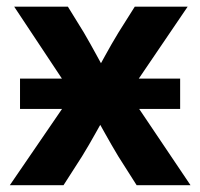

<svg xmlns="http://www.w3.org/2000/svg" viewBox="-20 -542 586 562"><path d="M38.6 -223.1V-312H507.3V-223.1ZM8.8 0 217.8 -305.2 215.3 -230.5 21.5 -522.5H178.7L225.1 -447.3Q245.6 -412.1 263.4 -379.2Q281.2 -346.2 299.3 -313.5H251Q270 -346.2 287.8 -379.2Q305.7 -412.1 327.1 -447.3L374.5 -522.5H529.3L330.6 -230L332.5 -304.7L537.6 0H379.9L326.2 -84.5Q305.7 -118.7 287.8 -150.9Q270 -183.1 252 -214.8H294.9Q276.9 -183.1 259 -150.9Q241.2 -118.7 220.2 -84.5L166 0Z"/></svg>

Font: Inter 28pt
Style: Bold
Weight: 700
Designer: Rasmus Andersson
Foundry: rsms
Version: Version 4.001;git-66647c0bb